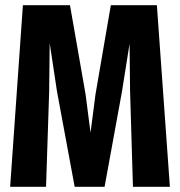

<svg xmlns="http://www.w3.org/2000/svg" viewBox="-20 -718 690 738"><path d="M19 0 68 -698H249L309 -355L328 -208L347 -355L406 -698H583L633 0H491L480 -367L478 -550L449 -367L382 0H267L199 -367L171 -552L169 -367L157 0Z"/></svg>

Font: Azeret Mono SemiBold
Style: Regular
Weight: 600
Designer: Martin Vácha
Foundry: Displaay
Version: Version 1.002